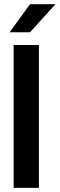

<svg xmlns="http://www.w3.org/2000/svg" viewBox="-20 -908 288 928"><path d="M45.9 -690.4H168V0H45.9ZM125 -887.7H248L125 -752H26.4Z"/></svg>

Font: Dinish Condensed
Style: Bold
Weight: 700
Width: 3
Designer: Bert Driehuis
Foundry: Playbeing
Version: Version 3.006; git-39231f3c-release